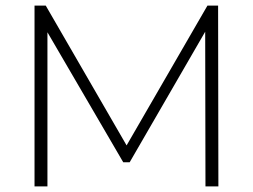

<svg xmlns="http://www.w3.org/2000/svg" viewBox="-20 -664 901 684"><path d="M712 0 711 -551 442 -86H419L149 -549V0H103V-644H143L431 -146L719 -644H757L758 0Z"/></svg>

Font: Montserrat Ace
Style: Light
Weight: 300
Designer: Julieta Ulanovsky
Foundry: Julieta Ulanovsky
Version: Version 1